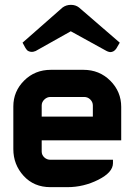

<svg xmlns="http://www.w3.org/2000/svg" viewBox="-20 -769 545 792"><path d="M238 -738 73 -593 85 -571Q91 -562 94 -560Q102 -555 112 -555Q118 -555 125 -558H126L272 -640L419 -559Q427 -555 430 -555Q432 -554 434 -554Q450 -554 460 -569L474 -593L306 -738Q292 -749 272.5 -749Q253 -749 238 -738ZM188 -110H446V-96Q446 -58 385.5 -27.5Q325 3 258 3H188Q120 3 77.5 -43.5Q35 -90 35 -154V-330Q35 -392 79.5 -436.5Q124 -481 190 -481H324Q390 -481 435 -436Q480 -391 480 -328V-190H152V-144Q152 -130 162.5 -120Q173 -110 188 -110ZM152 -334V-288H363V-334Q363 -348 352.5 -358.5Q342 -369 327 -369H188Q174 -369 163 -358.5Q152 -348 152 -334Z"/></svg>

Font: FifthLeg
Style: Bold
Weight: 700
Designer: Jakub Steiner
Version: Version 1.0